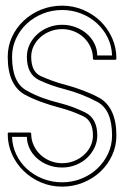

<svg xmlns="http://www.w3.org/2000/svg" viewBox="-20 -661 446 691"><path d="M319.3 -445.8Q314.5 -445.8 314.5 -450.7Q314.5 -472.7 305.7 -491.9Q296.9 -511.2 281.7 -525.6Q266.6 -540 246.3 -548.1Q226.1 -556.2 203.6 -556.2Q180.7 -556.2 160.6 -548.3Q140.6 -540.5 125.2 -526.9Q109.9 -513.2 101.1 -495.1Q92.3 -477.1 92.3 -456.5Q92.3 -403.3 126.5 -387.2Q145 -378.9 167.5 -370.6Q189.9 -362.3 213.4 -356.4Q245.6 -348.1 278.8 -335.4Q312 -322.8 337.9 -308.6Q367.7 -291.5 383.3 -257.6Q398.9 -223.6 398.9 -173.3Q398.9 -135.3 383.3 -101.6Q367.7 -67.9 341.1 -43Q314.5 -18.1 278.8 -3.7Q243.2 10.7 203.6 10.7Q163.1 10.7 127.7 -4.4Q92.3 -19.5 65.4 -45.4Q38.6 -71.3 23.2 -105.7Q7.8 -140.1 7.8 -179.2Q7.8 -184.1 12.7 -184.1H87.4Q92.3 -184.1 92.3 -179.2Q92.3 -157.7 101.1 -138.4Q109.9 -119.1 125 -104.7Q140.1 -90.3 160.4 -82Q180.7 -73.7 203.6 -73.7Q226.1 -73.7 246.3 -81.5Q266.6 -89.4 281.7 -103Q296.9 -116.7 305.7 -134.8Q314.5 -152.8 314.5 -173.3Q314.5 -199.2 305.9 -216.6Q297.4 -233.9 280.3 -242.2Q261.2 -251.5 239.5 -259.5Q217.8 -267.6 192.9 -273.9Q161.6 -282.2 129.2 -293.9Q96.7 -305.7 68.4 -320.8Q39.1 -337.4 23.4 -371.3Q7.8 -405.3 7.8 -456.5Q7.8 -494.6 23.2 -528.1Q38.6 -561.5 65.4 -586.7Q92.3 -611.8 127.7 -626.2Q163.1 -640.6 203.6 -640.6Q243.2 -640.6 278.8 -625.7Q314.5 -610.8 341.1 -585Q367.7 -559.1 383.3 -524.7Q398.9 -490.2 398.9 -450.7Q398.9 -445.8 394 -445.8ZM383.3 -461.4Q382.3 -495.6 367.7 -525.4Q353 -555.2 328.6 -577.4Q304.2 -599.6 272 -612.3Q239.7 -625 203.6 -625Q166.5 -625 133.8 -611.8Q101.1 -598.6 76.4 -575.7Q51.8 -552.7 37.6 -522Q23.4 -491.2 23.4 -456.5Q23.4 -363.3 76.2 -335Q104 -319.3 133.5 -308.6Q163.1 -297.9 196.8 -289.6Q221.7 -283.2 243.7 -274.9Q265.6 -266.6 286.6 -256.3Q330.1 -234.9 330.1 -173.3Q330.1 -149.9 319.8 -128.9Q309.6 -107.9 292.5 -92Q275.4 -76.2 252.2 -67.1Q229 -58.1 203.6 -58.1Q177.2 -58.1 154.5 -66.7Q131.8 -75.2 114.5 -90.1Q97.2 -105 87.2 -125.2Q77.1 -145.5 76.7 -168.5H23.4Q24.4 -134.3 38.8 -104.5Q53.2 -74.7 77.6 -52.5Q102.1 -30.3 134.5 -17.6Q167 -4.9 203.6 -4.9Q240.2 -4.9 272.9 -18.1Q305.7 -31.2 330.1 -54.2Q354.5 -77.1 368.9 -107.9Q383.3 -138.7 383.3 -173.3Q383.3 -266.1 330.1 -294.4Q302.7 -309.1 272.5 -320.8Q242.2 -332.5 210 -340.8Q186.5 -346.7 163.6 -355Q140.6 -363.3 120.1 -373Q76.7 -394.5 76.7 -456.5Q76.7 -480.5 86.9 -501.5Q97.2 -522.5 114.5 -538.1Q131.8 -553.7 154.8 -562.7Q177.7 -571.8 203.6 -571.8Q228.5 -571.8 251.2 -563.5Q273.9 -555.2 291.3 -540.5Q308.6 -525.9 319.1 -505.6Q329.6 -485.4 330.1 -461.4Z"/></svg>

Font: Fibel Sued Kontur LRS
Style: Regular
Weight: 400
Designer: Peter Wiegel
Foundry: Peter Wiegel
Version: Version 000.000